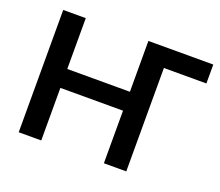

<svg xmlns="http://www.w3.org/2000/svg" viewBox="-117 -873 1189 1040"><g transform="rotate(20 477.0 -352.5)"><path d="M81 0V-705H211V-412H572V-705H946V-596H701V0H572V-303H211V0Z"/></g></svg>

Font: Nunito Sans 11pt
Style: Bold
Weight: 700
Version: Version 3.101;gftools[0.9.27]